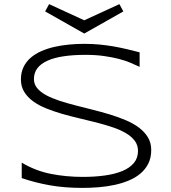

<svg xmlns="http://www.w3.org/2000/svg" viewBox="-20 -895 827 928"><path d="M654.8 -571.8Q635.7 -581.1 610.8 -591.6Q585.9 -602.1 554 -610.4Q522 -618.7 481.9 -624.3Q441.9 -629.9 393.1 -629.9Q334 -629.9 287.8 -623Q241.7 -616.2 209.7 -601.8Q177.7 -587.4 160.9 -565.4Q144 -543.5 144 -513.2Q144 -487.8 159.9 -468.8Q175.8 -449.7 202.9 -435.1Q230 -420.4 266.4 -408.4Q302.7 -396.5 343.5 -386Q384.3 -375.5 427.5 -364.7Q470.7 -354 511.5 -341.6Q552.2 -329.1 588.6 -313.7Q625 -298.3 652.1 -277.8Q679.2 -257.3 695.1 -231Q710.9 -204.6 710.9 -169.9Q710.9 -132.3 696.8 -104.2Q682.6 -76.2 658.4 -55.9Q634.3 -35.6 601.8 -22.2Q569.3 -8.8 532.5 -1Q495.6 6.8 456.3 10Q417 13.2 378.9 13.2Q291.5 13.2 220.5 0.5Q149.4 -12.2 85 -34.2V-108.9Q151.4 -69.3 225.3 -54.7Q299.3 -40 380.9 -40Q438.5 -40 487.3 -46.9Q536.1 -53.7 571.8 -68.6Q607.4 -83.5 627.2 -107.4Q647 -131.3 647 -166Q647 -193.8 631.1 -214.8Q615.2 -235.8 588.1 -251.7Q561 -267.6 524.7 -279.8Q488.3 -292 447.8 -302.5Q407.2 -313 364 -323Q320.8 -333 280.3 -344.7Q239.7 -356.4 203.4 -371.1Q167 -385.7 139.9 -405.5Q112.8 -425.3 96.9 -451.2Q81.1 -477.1 81.1 -511.2Q81.1 -544.9 93.8 -571Q106.4 -597.2 128.7 -616.2Q150.9 -635.3 180.7 -648.2Q210.4 -661.1 244.4 -668.7Q278.3 -676.3 314.9 -679.7Q351.6 -683.1 387.2 -683.1Q426.3 -683.1 461.2 -679.7Q496.1 -676.3 528.6 -670.7Q561 -665 592 -657.7Q623 -650.4 654.8 -642.1ZM576.2 -839.8 387.2 -732.9 198.2 -839.8 217.3 -875 387.2 -796.9 557.1 -875Z"/></svg>

Font: Syncopate
Style: Regular
Weight: 300
Width: 7
Designer: Astigmatic (AOETI)
Foundry: Astigmatic (AOETI)
Version: Version 001.000